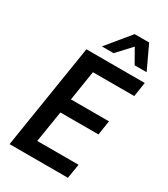

<svg xmlns="http://www.w3.org/2000/svg" viewBox="-222 -1023 983 1123"><g transform="rotate(30 269.5 -461.5)"><path d="M33 0 145 -705H539L524 -608H245L213 -406H470L455 -309H198L164 -97H443L427 0ZM215 -765 345 -923H443L517 -765H436L382 -860L294 -765Z"/></g></svg>

Font: Nunito Sans 10pt Condensed
Style: Bold Italic
Weight: 700
Width: 3
Italic angle: -9°
Designer: Vernon Adams
Foundry: Vernon Adams
Version: Version 3.101;gftools[0.9.27]